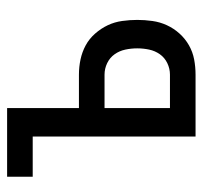

<svg xmlns="http://www.w3.org/2000/svg" viewBox="-35 -535 570 540"><g transform="rotate(-90 250.0 -265.0)"><path d="M136 0H310Q332 0 353 -4Q374 -8 392.5 -18.5Q411 -29 425.5 -45Q440 -61 449 -80.5Q458 -100 461 -121.5Q464 -143 464 -164Q464 -185 461 -206.5Q458 -228 449 -247Q440 -266 425.5 -282.5Q411 -299 392.5 -309Q374 -319 353 -323.5Q332 -328 310 -328H216V-530H23V-458H136ZM216 -72V-256H310Q327 -256 342.5 -248.5Q358 -241 367.5 -227.5Q377 -214 380.5 -197.5Q384 -181 384 -164Q384 -147 380.5 -130.5Q377 -114 367.5 -100.5Q358 -87 342.5 -79.5Q327 -72 310 -72Z"/></g></svg>

Font: Iosevka SS09
Style: Regular
Weight: 400
Monospace: yes
Designer: Belleve Invis
Foundry: Belleve Invis
Version: Version 5.2.1; ttfautohint (v1.8.3)